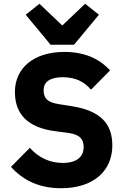

<svg xmlns="http://www.w3.org/2000/svg" viewBox="-20 -985 664 1017"><path d="M372 -748 504 -907 431 -965 310 -850 189 -965 116 -907 248 -748ZM303 12C477 12 575 -81 575 -215C575 -335 506 -399 363 -422L294 -433C236 -442 211 -460 211 -508C211 -550 244 -576 312 -576C384 -576 429 -549 462 -510L563 -612C506 -675 426 -710 321 -710C157 -710 59 -623 59 -498C59 -381 126 -309 273 -290L342 -281C407 -272 423 -244 423 -206C423 -155 387 -122 313 -122C245 -122 185 -149 138 -202L38 -101C98 -35 181 12 303 12Z"/></svg>

Font: LVC Sans
Style: Bold
Weight: 700
Designer: Mike Abbink, Paul van der Laan, Pieter van Rosmalen
Foundry: Bold Monday
Version: Version 3.0